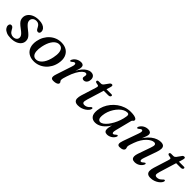

<svg xmlns="http://www.w3.org/2000/svg" viewBox="253 -1666 2786 2786"><g transform="rotate(45 1646.0 -273.0)"><path d="M189.7 -27.5Q223 -27.5 243.6 -44.7Q264.2 -61.9 264.2 -88.8Q264.2 -103.9 257.8 -118Q251.3 -132.2 234 -149.6Q216.6 -167 183 -191.6Q146.6 -218.6 125.7 -239.4Q104.9 -260.2 96.2 -280.9Q87.5 -301.6 87.5 -327.6Q87.5 -365.9 110.7 -397.9Q133.9 -429.8 177.2 -449.2Q220.5 -468.5 281.3 -468.5Q328.7 -468.5 361.2 -455.5Q393.6 -442.4 410.4 -421Q427.2 -399.5 427.2 -374.3Q427.4 -354.4 418.4 -343.4Q409.3 -332.5 393.6 -332.5Q379 -332.5 368.1 -341.8Q357.1 -351.2 346.2 -374.9Q332.6 -403.2 313.8 -418.1Q294.9 -433 267.9 -433Q230.5 -433 208.4 -413.3Q186.2 -393.6 186.2 -363.5Q186.2 -348.1 192.6 -333.2Q199 -318.2 216.3 -300Q233.5 -281.8 266.3 -255.9Q305.3 -226.3 326.5 -204.5Q347.6 -182.7 355.7 -162.9Q363.7 -143 363.7 -118.9Q363.7 -81.5 340.7 -52.3Q317.7 -23 275.5 -6.2Q233.3 10.5 175.6 10.5Q124.6 10.5 89.3 -4.3Q53.9 -19.2 35.7 -42.9Q17.5 -66.6 17.5 -92.5Q17.9 -111.1 26.6 -122.1Q35.4 -133.1 50.3 -133.1Q66.4 -133.1 78.4 -122.8Q90.4 -112.4 101.3 -89.5Q119.2 -55.6 141.2 -41.6Q163.1 -27.5 189.7 -27.5Z M750.6 -468.6Q812.6 -467.1 856.3 -438.5Q900 -409.9 918.9 -357.9Q937.7 -305.8 924.5 -233Q914.4 -178.4 888.6 -132.8Q862.8 -87.3 824.9 -54.6Q787 -21.9 740.4 -4.8Q693.8 12.3 641.8 10.5Q581.3 8.7 538.4 -19.7Q495.4 -48.2 477.1 -100.5Q458.8 -152.8 471.5 -225.1Q481.9 -280 507.2 -325.4Q532.6 -370.8 569.9 -403.5Q607.2 -436.2 653.2 -453.3Q699.2 -470.4 750.6 -468.6ZM643.9 -31.9Q665.7 -29.7 686.6 -37.2Q707.5 -44.6 726.7 -60.9Q745.8 -77.2 762.1 -101.9Q778.5 -126.6 791.3 -159.5Q804.1 -192.5 812.4 -232.8Q825.3 -295.7 820.8 -337.5Q816.4 -379.3 797.8 -401.3Q779.1 -423.4 748.5 -426.2Q727 -428.4 706.7 -420.9Q686.4 -413.5 667.7 -397.2Q649 -380.9 633 -356.2Q616.9 -331.5 604.4 -298.6Q591.9 -265.6 583.6 -225.3Q570.7 -162.6 574.9 -120.7Q579 -78.8 597 -56.9Q615 -35 643.9 -31.9Z M1023.3 -366Q1017.4 -368.9 1017.5 -376.7Q1017.7 -384.5 1023.6 -395.9Q1035.7 -417.9 1055 -434.1Q1074.3 -450.3 1098.4 -459.3Q1122.5 -468.2 1148.9 -468.2Q1174.6 -468.2 1188.7 -455.8Q1202.8 -443.3 1202.8 -418.9Q1202.8 -398 1194 -370.1Q1185.2 -342.2 1173.5 -312.3Q1161.7 -282.3 1152.2 -255.2Q1142.7 -228 1141.5 -208.9L1133.3 -209.7Q1149.7 -268.8 1174.2 -316.6Q1198.7 -364.3 1228.2 -398.2Q1257.6 -432 1289.3 -450.1Q1320.9 -468.2 1351.6 -468.2Q1389.5 -468.2 1408.8 -446.9Q1428.1 -425.6 1427.3 -390.6Q1426.7 -364.1 1417.2 -345.1Q1407.6 -326.1 1392.7 -316.1Q1377.7 -306.1 1360.1 -306.1Q1340.9 -306.1 1332 -315Q1323 -324 1323 -335.9Q1323 -346.5 1326.3 -356.4Q1329.6 -366.4 1329.6 -377.6Q1329.6 -390 1323.8 -397.4Q1317.9 -404.9 1305.1 -404.9Q1283.1 -404.9 1254.9 -378.8Q1226.7 -352.7 1197.9 -301.6Q1169.1 -250.4 1144.9 -174.8Q1133.3 -139.9 1128 -119.3Q1122.6 -98.6 1122.6 -82.2Q1122.6 -69.7 1127.5 -63Q1132.3 -56.2 1137.3 -50.1Q1142.3 -43.9 1142.3 -32.3Q1142.3 -20.5 1131.7 -10.6Q1121 -0.6 1100.4 5.1Q1079.7 10.8 1049.3 10.8Q1026.1 10.8 1015 0.3Q1003.9 -10.2 1004.4 -31.6Q1005 -53 1016.1 -85.7L1095.8 -327.3Q1109.1 -366.7 1105.2 -382.5Q1101.4 -398.3 1087.8 -398.3Q1079.9 -398.3 1070.5 -393.2Q1061.1 -388.2 1047.8 -375.2Q1039.4 -367.8 1033.9 -365.7Q1028.4 -363.7 1023.3 -366Z M1552.2 -403.5 1513.3 -411.4Q1505 -414.2 1500.7 -419.4Q1496.5 -424.6 1496.5 -431.3Q1496.5 -440.6 1504.1 -445.9Q1511.7 -451.2 1524.8 -451.2H1568.6Q1580.7 -451.2 1589.8 -456Q1598.9 -460.8 1606.9 -470L1659.6 -542.8Q1666.4 -551.1 1673.6 -554.2Q1680.7 -557.2 1688.6 -557.2Q1698.2 -557.2 1703 -552.4Q1707.7 -547.6 1707.7 -538.5Q1707.7 -533 1706.1 -523.8Q1704.4 -514.5 1700.7 -502.5L1591.6 -145.6Q1575.8 -94.4 1583.9 -77.4Q1592 -60.3 1619.7 -60.3Q1642.6 -60.3 1663 -70.4Q1683.4 -80.5 1705.2 -104.8Q1711.3 -111.4 1715.6 -113.8Q1719.9 -116.1 1724.6 -116.1Q1730.7 -116.1 1734.1 -112.2Q1737.5 -108.2 1736.7 -101.2Q1735.3 -84.8 1720.9 -65.5Q1706.5 -46.2 1682.1 -29Q1657.7 -11.7 1625.7 -0.6Q1593.6 10.5 1556.7 10.5Q1517.9 10.5 1498.2 -5.5Q1478.6 -21.5 1476.7 -52.4Q1474.9 -83.2 1488.6 -128.4L1559.9 -355.2Q1567.8 -380.7 1566 -390.5Q1564.2 -400.4 1552.2 -403.5ZM1637 -406 1651.2 -449.8H1787.2Q1805.4 -449.8 1805.4 -434.1Q1805.4 -421 1794 -413.5Q1782.5 -406 1762.9 -406Z M2200.9 -130.2Q2190.7 -89.5 2194.2 -74.1Q2197.7 -58.6 2209.5 -58.6Q2218.3 -58.6 2227.1 -63.9Q2235.9 -69.2 2249.2 -81.7Q2257.6 -89.3 2263.1 -91.4Q2268.6 -93.4 2273.7 -90.9Q2279.6 -88 2279.5 -80.2Q2279.3 -72.4 2273.4 -61Q2255.6 -28.4 2222.3 -9Q2188.9 10.5 2153.7 10.5Q2124.7 10.5 2110.5 -4Q2096.2 -18.5 2096.2 -46.4Q2096.2 -58 2098.1 -72Q2100 -85.9 2104.9 -106.5Q2109.8 -127.1 2118.9 -158Q2128 -188.9 2142.1 -234.1L2151.6 -216.9Q2124.1 -144.4 2085.1 -93.5Q2046.1 -42.6 2000.6 -16Q1955.1 10.5 1907.9 10.5Q1855 10.5 1826 -24.8Q1797 -60.1 1804.4 -136.7Q1808.9 -186.9 1829.6 -235.2Q1850.3 -283.4 1884.2 -325.7Q1918.1 -367.9 1962.4 -400Q2006.7 -432 2058.8 -450.1Q2111 -468.2 2167.7 -468.2Q2210.4 -468.2 2238.6 -462Q2266.7 -455.8 2280.5 -445.3Q2294.2 -434.7 2293 -421.3Q2292 -410.5 2285.8 -404.3Q2279.5 -398.1 2272.8 -391.9Q2266 -385.7 2263.1 -374.7ZM1910.3 -141.3Q1905.5 -89.8 1918.8 -68.9Q1932 -47.9 1956.6 -47.9Q1979.4 -47.9 2005.3 -65.9Q2031.1 -83.8 2057.1 -115.8Q2083 -147.8 2105.7 -189.5Q2128.4 -231.1 2145 -279.1Q2161.7 -327.1 2169 -377Q2173.3 -402.8 2165.4 -414.4Q2157.5 -426 2139.8 -426Q2108.5 -426 2077.3 -410.1Q2046.1 -394.2 2017.9 -366Q1989.7 -337.9 1966.7 -301.6Q1943.7 -265.3 1929 -224.2Q1914.3 -183.1 1910.3 -141.3Z M2398 -366Q2392.1 -368.9 2392.2 -376.7Q2392.4 -384.5 2398.3 -395.9Q2416.5 -428.9 2450.3 -448.6Q2484.2 -468.2 2525.4 -468.2Q2553 -468.2 2569 -455.9Q2584.9 -443.6 2584.9 -419.5Q2584.9 -405.2 2579.2 -386.6Q2573.4 -368 2562.8 -341.8Q2552.2 -315.6 2536.9 -278.6Q2521.6 -241.5 2502.4 -190L2500.4 -211.3Q2529.3 -283.7 2565.6 -333.1Q2601.9 -382.4 2640.6 -412.3Q2679.3 -442.1 2716.3 -455.2Q2753.2 -468.2 2783.5 -468.2Q2825.7 -468.2 2843.3 -450.3Q2860.8 -432.3 2859 -399.3Q2857.2 -366.2 2841.1 -320.6L2774.1 -130.4Q2760 -91 2763.8 -75.2Q2767.6 -59.4 2780.9 -59.4Q2789.1 -59.4 2798.4 -64.6Q2807.6 -69.7 2820.9 -82.5Q2829.3 -90.1 2834.8 -92.2Q2840.3 -94.2 2845.4 -91.7Q2851.3 -88.8 2851.2 -81Q2851 -73.2 2845.1 -61.8Q2827.1 -28.8 2793.6 -9.2Q2760 10.5 2719.2 10.5Q2688.2 10.5 2672.4 -3.7Q2656.6 -17.8 2656 -44.9Q2655.3 -72 2668.6 -110.3L2737.1 -306Q2755.2 -355.8 2749.5 -375.8Q2743.8 -395.9 2716.6 -395.9Q2695.8 -395.9 2669.1 -382.3Q2642.4 -368.8 2614.2 -341.8Q2585.9 -314.8 2560.1 -274Q2534.3 -233.3 2514.8 -179Q2504 -148.1 2497.7 -129.3Q2491.4 -110.4 2489 -99.5Q2486.5 -88.5 2486.5 -80.8Q2486.5 -67.6 2490.6 -58.6Q2494.7 -49.5 2494.7 -36.6Q2494.7 -15.2 2471.8 -2.4Q2448.9 10.5 2410.1 10.5Q2378.7 10.5 2372.1 -13.4Q2365.5 -37.2 2383.6 -87.2L2469.3 -327.3Q2483.5 -366.7 2479.8 -382.5Q2476.1 -398.3 2462.5 -398.3Q2454.6 -398.3 2445.2 -393.2Q2435.8 -388.2 2422.5 -375.2Q2414.1 -367.8 2408.6 -365.7Q2403.1 -363.7 2398 -366Z M3038.7 -403.5 2999.8 -411.4Q2991.5 -414.2 2987.2 -419.4Q2983 -424.6 2983 -431.3Q2983 -440.6 2990.6 -445.9Q2998.2 -451.2 3011.3 -451.2H3055.1Q3067.2 -451.2 3076.3 -456Q3085.4 -460.8 3093.4 -470L3146.1 -542.8Q3152.9 -551.1 3160.1 -554.2Q3167.2 -557.2 3175.1 -557.2Q3184.7 -557.2 3189.5 -552.4Q3194.2 -547.6 3194.2 -538.5Q3194.2 -533 3192.6 -523.8Q3190.9 -514.5 3187.2 -502.5L3078.1 -145.6Q3062.3 -94.4 3070.4 -77.4Q3078.5 -60.3 3106.2 -60.3Q3129.1 -60.3 3149.5 -70.4Q3169.9 -80.5 3191.7 -104.8Q3197.8 -111.4 3202.1 -113.8Q3206.4 -116.1 3211.1 -116.1Q3217.2 -116.1 3220.6 -112.2Q3224 -108.2 3223.2 -101.2Q3221.8 -84.8 3207.4 -65.5Q3193 -46.2 3168.6 -29Q3144.2 -11.7 3112.2 -0.6Q3080.1 10.5 3043.2 10.5Q3004.4 10.5 2984.7 -5.5Q2965.1 -21.5 2963.2 -52.4Q2961.4 -83.2 2975.1 -128.4L3046.4 -355.2Q3054.3 -380.7 3052.5 -390.5Q3050.7 -400.4 3038.7 -403.5ZM3123.5 -406 3137.7 -449.8H3273.7Q3291.9 -449.8 3291.9 -434.1Q3291.9 -421 3280.5 -413.5Q3269 -406 3249.4 -406Z"/></g></svg>

Font: Fraunces Wonky
Style: Italic
Weight: 900
Italic angle: -16°
Version: Version 1.000;[b76b70a41]